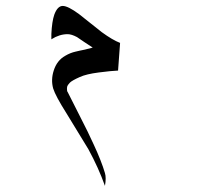

<svg xmlns="http://www.w3.org/2000/svg" viewBox="-20 -350 662 644"><path d="M206.1 -43 246.1 36.1Q277.3 96.7 293.9 133.8Q320.3 190.4 332 230.5Q336.9 246.1 332 273.4Q310.5 212.9 276.4 150.4Q265.6 131.8 203.1 30.3Q166 -28.3 158.2 -53.7Q150.4 -83 160.2 -113.3Q170.9 -147.5 199.2 -163.1Q215.8 -172.9 233.4 -176.8Q237.3 -177.7 248 -180.2Q258.8 -182.6 264.6 -183.6L291 -190.4L262.7 -209Q246.1 -220.7 238.3 -225.6Q219.7 -235.4 207 -235.4Q179.7 -235.4 153.3 -218.8L152.3 -217.8V-236.3Q154.3 -278.3 162.1 -300.8Q172.9 -330.1 190.4 -330.1Q208 -330.1 245.1 -302.7L321.3 -242.2Q357.4 -215.8 382.8 -206.1L376 -113.3Q352.5 -112.3 311 -106.9Q269.5 -101.6 248 -91.8Q221.7 -80.1 214.4 -72.8Q207 -65.4 205.1 -58.6Q204.1 -51.8 205.1 -45.9V-43.9Z"/></svg>

Font: Thabit-Oblique
Style: Oblique
Weight: 500
Designer: Regenerated by Nadim Shaikli
Foundry: MAK Alagha
Version: 0.01